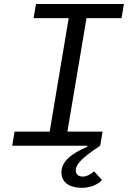

<svg xmlns="http://www.w3.org/2000/svg" viewBox="-20 -718 640 946"><path d="M40.1 0H409.8L410.5 5C332 38.4 282.7 77.1 282.7 131.7C282.7 185.7 329.9 207.4 382.8 207.4C430.4 207.4 464.1 188.9 482.6 169L443.5 126.1C424.7 143.5 404.8 152 387.4 152C368.6 152 353.3 142.8 353.3 121.1C353.3 99.8 367.2 69.2 473.7 0L485.4 -69.6H312.1L406.2 -628.6H578.8L590.6 -698.2H157.3L145.6 -628.6H318.5L224.8 -69.6H51.8Z"/></svg>

Font: Margiela Mono Italic Text It
Style: Regular
Weight: 400
Designer: Mike Abbink, Paul van der Laan, Pieter van Rosmalen
Foundry: Bold Monday
Version: Version 2.003 2021